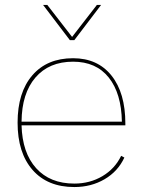

<svg xmlns="http://www.w3.org/2000/svg" viewBox="-20 -745 574 775"><path d="M486 -239H67Q70 -128 126 -66Q182 -4 280 -4Q343 -4 393.5 -34Q444 -64 469 -116L482 -109Q456 -53 402 -21.5Q348 10 280 10Q172 10 111.5 -59Q51 -128 51 -250Q51 -372 110.5 -441Q170 -510 275 -510Q374 -510 430 -440Q486 -370 486 -246ZM67 -254H472Q470 -368 419 -432Q368 -496 275 -496Q178 -496 123 -432Q68 -368 67 -254ZM280 -583H262L154 -725H171L271 -596L371 -725H388Z"/></svg>

Font: Work Sans Hairline
Style: Regular
Weight: 400
Designer: Wei Huang
Foundry: Wei Huang
Version: Version 1.032